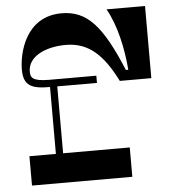

<svg xmlns="http://www.w3.org/2000/svg" viewBox="-51 -747 723 795"><g transform="rotate(-5 310.5 -350.0)"><path d="M240 -568C334 -568 394 -512 450 -400H581V-700H421C461 -630 482 -531 489 -443H479C401 -631 340 -700 234 -700C83 -700 50 -549 50 -482C50 -414 84 -400 160 -400V-122H50V0H467V-122H190V-400H355V-430H160C88 -430 82 -447 82 -471C82 -534 156 -568 240 -568Z"/></g></svg>

Font: Space Cowgirl Medium
Style: Regular
Weight: 600
Designer: Valery Marier
Foundry: Valery Marier
Version: Version 1.000;hotconv 1.0.109;makeotfexe 2.5.65596